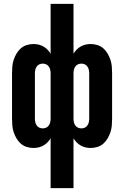

<svg xmlns="http://www.w3.org/2000/svg" viewBox="-20 -755 640 990"><path d="M241 215V-42Q234 -30 224.5 -20.5Q215 -11 203.5 -4.5Q192 2 179 5Q166 8 152 8Q135 8 117.5 2.5Q100 -3 87 -14.5Q74 -26 65 -41.5Q56 -57 50.5 -73.5Q45 -90 43.5 -107.5Q42 -125 42 -143V-377Q42 -395 43.5 -412.5Q45 -430 50.5 -446.5Q56 -463 65 -478.5Q74 -494 87 -505.5Q100 -517 117.5 -522.5Q135 -528 152 -528Q166 -528 179 -525Q192 -522 203.5 -515.5Q215 -509 224.5 -499.5Q234 -490 241 -478V-735H359V-478Q366 -490 375.5 -499.5Q385 -509 396.5 -515.5Q408 -522 421 -525Q434 -528 448 -528Q465 -528 482.5 -522.5Q500 -517 513 -505.5Q526 -494 535 -478.5Q544 -463 549.5 -446.5Q555 -430 556.5 -412.5Q558 -395 558 -377V-143Q558 -125 556.5 -107.5Q555 -90 549.5 -73.5Q544 -57 535 -41.5Q526 -26 513 -14.5Q500 -3 482.5 2.5Q465 8 448 8Q434 8 421 5Q408 2 396.5 -4.5Q385 -11 375.5 -20.5Q366 -30 359 -42V215ZM200 -93Q210 -93 218.5 -97Q227 -101 232 -108.5Q237 -116 239 -125Q241 -134 241 -143V-377Q241 -386 239 -395Q237 -404 232 -411.5Q227 -419 218.5 -423Q210 -427 200 -427Q191 -427 182.5 -423Q174 -419 169 -411.5Q164 -404 162 -395Q160 -386 160 -377V-143Q160 -134 162 -125Q164 -116 169 -108.5Q174 -101 182.5 -97Q191 -93 200 -93ZM400 -93Q409 -93 417.5 -97Q426 -101 431 -108.5Q436 -116 438 -125Q440 -134 440 -143V-377Q440 -386 438 -395Q436 -404 431 -411.5Q426 -419 417.5 -423Q409 -427 400 -427Q390 -427 381.5 -423Q373 -419 368 -411.5Q363 -404 361 -395Q359 -386 359 -377V-143Q359 -134 361 -125Q363 -116 368 -108.5Q373 -101 381.5 -97Q390 -93 400 -93Z"/></svg>

Font: R Plex Mono
Style: Bold
Weight: 700
Monospace: yes
Designer: Belleve Invis
Foundry: Belleve Invis
Version: Version 31.8.0